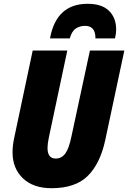

<svg xmlns="http://www.w3.org/2000/svg" viewBox="-20 -980 674 1010"><path d="M347 -778Q358 -817 379.5 -830.5Q401 -844 427 -844Q483 -844 482 -778H585Q591 -804 591 -825Q591 -886 553.5 -923Q516 -960 441 -960Q276 -960 243 -778ZM533 -240 634 -714H453L356 -263Q343 -199 323.5 -172.5Q304 -146 273 -146Q230 -146 230 -202Q230 -224 237 -257L334 -714H152L55 -256Q46 -216 46 -179Q46 -94 100.5 -42Q155 10 251 10Q376 10 441 -54Q506 -118 533 -240Z"/></svg>

Font: Noto Sans Display SemiCondensed Black
Style: Italic
Weight: 900
Width: 4
Designer: Monotype Design team
Foundry: Monotype Imaging Inc.
Version: 1.000